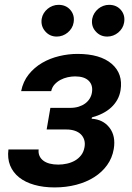

<svg xmlns="http://www.w3.org/2000/svg" viewBox="-20 -780 556 810"><path d="M15.6 -149.5H143.1Q141.3 -134.6 146.5 -122.7Q151.6 -110.8 162.5 -102.5Q173.3 -94.1 189.5 -89.8Q205.6 -85.6 225.9 -85.6Q244.3 -85.6 262.6 -89.7Q280.9 -93.8 296.2 -102.5Q311.4 -111.2 322.3 -125.2Q333.1 -139.2 336.6 -159.4Q339.5 -176.1 335.4 -189.6Q331.3 -203.1 321.4 -213.1Q311.4 -223 296 -228.3Q280.5 -233.7 260.3 -233.7H176.8L192.5 -324.9H275.9Q295.8 -324.9 311.8 -329.9Q327.8 -334.9 339.5 -343.6Q351.2 -352.3 358.5 -364.2Q365.8 -376.1 367.9 -389.9Q372.9 -420.8 354.2 -439.3Q335.6 -457.7 296.9 -457.7Q282 -457.7 265.6 -454.2Q249.3 -450.6 235.1 -443Q220.9 -435.4 210.2 -423.7Q199.6 -411.9 196 -395.6H69.2Q77.4 -436.4 101.2 -466.1Q125 -495.7 158 -514.9Q191.1 -534.1 229.9 -543.3Q268.8 -552.6 306.8 -552.6Q402.7 -552.6 451.3 -510.7Q499.6 -469.1 488.6 -399.5Q485.1 -377.5 474.8 -359.2Q464.5 -340.9 448.9 -326.5Q433.2 -312.1 412.6 -301.7Q392 -291.2 367.9 -284.8L366.5 -279.1Q414.8 -276.3 441.8 -241.5Q469.1 -206.3 459.9 -151.3Q453.5 -113.6 432 -83.6Q410.5 -53.6 377.5 -32.7Q344.5 -11.7 301.7 -0.5Q258.9 10.7 210.2 10.7Q163 10.7 124.8 -0.2Q86.6 -11 60.7 -31.6Q34.8 -52.2 22.7 -82Q10.7 -111.9 15.6 -149.5ZM155.9 -700.6Q158 -713.4 164.6 -724.1Q171.2 -734.7 180.8 -742.7Q190.3 -750.7 202.2 -755.1Q214.1 -759.6 226.9 -759.6Q258.5 -759.6 277 -737.9Q295.8 -715.9 290.5 -684.7Q288.4 -671.9 281.8 -661.2Q275.2 -650.6 265.6 -642.6Q256 -634.6 244.1 -630.1Q232.2 -625.7 219.5 -625.7Q189.6 -625.7 170.5 -648.1Q151.3 -670.5 155.9 -700.6ZM369 -700.6Q371.4 -713.1 378 -723.9Q384.6 -734.7 394.2 -742.7Q403.8 -750.7 415.5 -755.1Q427.2 -759.6 440 -759.6Q471.6 -759.6 490.1 -737.9Q508.9 -715.9 503.6 -684.7Q501.4 -671.9 494.9 -661.2Q488.3 -650.6 478.7 -642.6Q469.1 -634.6 457.2 -630.1Q445.3 -625.7 432.5 -625.7Q402.3 -625.7 383.2 -648.1Q364 -669.7 369 -700.6Z"/></svg>

Font: Inter P Semi Bold
Style: Italic
Weight: 600
Italic angle: 9.39999°
Designer: Rasmus Andersson
Foundry: rsms
Version: Version 3.018;git-588b23468